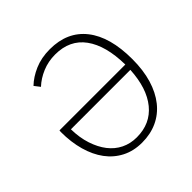

<svg xmlns="http://www.w3.org/2000/svg" viewBox="-175 -828 998 998"><g transform="rotate(-45 324.0 -329.5)"><path d="M322 12Q260 12 211.5 -13Q163 -38 130 -82.5Q97 -127 79.5 -189Q62 -251 62 -326Q62 -328 62.5 -331Q63 -334 63 -337H547Q545 -478 489 -555Q433 -632 326 -632Q275 -632 231 -613.5Q187 -595 155 -565L131 -596Q164 -628 213.5 -649.5Q263 -671 326 -671Q454 -671 523.5 -583Q593 -495 593 -331Q593 -250 574 -186.5Q555 -123 519.5 -78.5Q484 -34 434 -11Q384 12 322 12ZM322 -27Q422 -27 480.5 -98.5Q539 -170 546 -299H109Q110 -237 126.5 -186.5Q143 -136 170.5 -100.5Q198 -65 236.5 -46Q275 -27 322 -27Z"/></g></svg>

Font: hySource Sans Pro Light
Style: Regular
Weight: 300
Designer: Paul D. Hunt
Foundry: Adobe Systems Incorporated
Version: Version 2.021;PS 2.000;hotconv 1.0.86;makeotf.lib2.5.63406